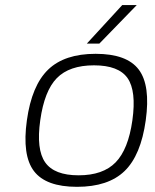

<svg xmlns="http://www.w3.org/2000/svg" viewBox="-20 -720 604 750"><path d="M353.5 -509.8Q475.6 -509.8 522 -448.2Q568.4 -386.7 549.3 -250Q530.3 -113.3 466.6 -51.8Q402.8 9.8 280.8 9.8Q159.2 9.8 112.5 -51.8Q65.9 -113.3 85 -250Q104 -386.2 168 -448Q231.9 -509.8 353.5 -509.8ZM137.2 -250Q121.1 -136.2 156.5 -85.7Q191.9 -35.2 287.1 -35.2Q382.3 -35.2 431.6 -85.7Q481 -136.2 497.1 -250Q513.2 -364.7 478.3 -414.8Q443.4 -464.8 347.2 -464.8Q251 -464.8 202.1 -415Q153.3 -365.2 137.2 -250ZM319.3 -549.8 457.5 -700.2H514.2L368.2 -549.8Z"/></svg>

Font: Fivo Sans Light
Style: Regular
Weight: 300
Designer: Alexander Slobzheninov
Foundry: Alexander Slobzheninov
Version: 1.0